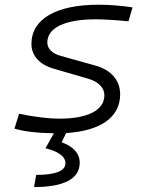

<svg xmlns="http://www.w3.org/2000/svg" viewBox="-20 -547 626 802"><path d="M122.1 234.4C247.6 234.4 313 199.7 313 132.8C313 94.2 287.1 64.9 237.3 47.4L256.3 8.8C400.4 0 481.9 -57.6 481.9 -152.8C481.9 -211.4 444.3 -255.4 377.4 -273.4L233.9 -313.5C198.2 -323.2 177.7 -343.3 177.7 -369.6C177.7 -431.2 251.5 -466.3 379.9 -466.3C412.6 -466.3 462.4 -463.4 516.6 -458L533.7 -516.1C487.3 -523.4 436 -527.3 392.1 -527.3C213.4 -527.3 111.3 -467.3 111.3 -363.3C111.3 -314.9 145 -277.3 203.6 -260.3L348.1 -218.3C391.1 -206.1 416 -180.7 416 -148.9C416 -86.9 347.2 -51.3 227.5 -51.3C184.6 -51.3 123.5 -58.6 59.6 -71.8L40.5 -9.8C77.6 2 137.2 8.8 205.1 9.8L169.9 72.3C224.6 85.4 253.4 106.9 253.4 135.3C253.4 167 211.4 183.6 131.3 183.6Z"/></svg>

Font: Cascadia Code NF Light
Style: Italic
Weight: 300
Italic angle: -10°
Monospace: yes
Designer: Aaron Bell
Foundry: Saja Typeworks
Version: Version 2404.023